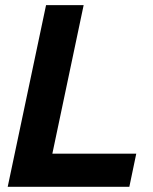

<svg xmlns="http://www.w3.org/2000/svg" viewBox="-20 -723 593 743"><path d="M9.8 0 158.2 -703.1H303.7L182.6 -128.4H507.3L480.5 0Z"/></svg>

Font: Schibsted Grotesk
Style: Bold Italic
Weight: 700
Italic angle: -12°
Designer: Bakken & Baeck AS, Henrik Kongsvoll
Foundry: Schibsted ASA
Version: Version 1.100;gftools[0.9.25]